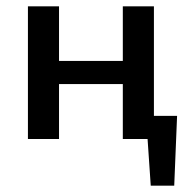

<svg xmlns="http://www.w3.org/2000/svg" viewBox="-20 -438 598 605"><path d="M538 -73 529 147H455L445 0H367V-173H166V0H68V-418H166V-246H367V-418H465V-73Z"/></svg>

Font: Ysabeau Infant Semibold
Style: Regular
Weight: 600
Designer: Christian Thalmann (Catharsis Fonts)
Version: Version 0.003